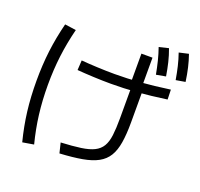

<svg xmlns="http://www.w3.org/2000/svg" viewBox="-152 -1024 1304 1253"><g transform="rotate(20 500.0 -397.5)"><path d="M363 -25Q445 -29 501 -37Q557 -45 591 -62Q625 -79 643 -109Q661 -139 667 -187Q673 -235 673 -305V-537H660V-750H737V-541H750V-305Q750 -223 740.5 -164.5Q731 -106 707.5 -67.5Q684 -29 642 -6Q600 17 535.5 28.5Q471 40 380 45ZM127 60Q101 -42 89 -140Q77 -238 77 -350Q77 -460 89 -558Q101 -656 127 -759L205 -748Q180 -649 168 -552.5Q156 -456 156 -350Q156 -243 168 -146.5Q180 -50 205 47ZM796 -653Q787 -701 776.5 -743.5Q766 -786 751 -829L817 -845Q833 -802 843.5 -758.5Q854 -715 862 -665ZM929 -664Q921 -712 911 -754.5Q901 -797 886 -840L952 -855Q967 -812 977 -768.5Q987 -725 994 -675ZM540 -497Q482 -497 417.5 -500Q353 -503 305 -507L309 -575Q355 -571 419 -568Q483 -565 541 -565Q627 -565 717.5 -572Q808 -579 921 -595L923 -527Q811 -511 719.5 -504Q628 -497 540 -497Z"/></g></svg>

Font: M PLUS 2 Thin
Style: Regular
Weight: 400
Version: Version 1.001